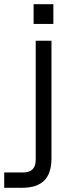

<svg xmlns="http://www.w3.org/2000/svg" viewBox="-80 -694 345 914"><path d="M-60 127H30Q60 127 75 112Q90 97 90 67V-500H165V60Q165 131 130.5 165.5Q96 200 25 200H-60ZM80 -674H174V-580H80Z"/></svg>

Font: Uncut Sans Variable
Style: Regular
Weight: 400
Designer: Kasper Nordkvist
Foundry: UNCUT.wtf
Version: Version 1.303;Glyphs 3.1.2 (3151)